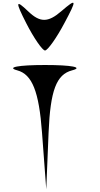

<svg xmlns="http://www.w3.org/2000/svg" viewBox="-20 -1304 731 1403"><path d="M106 -790C215 -761 265 -635 287 -335L318 79L335 -335C348 -644 392 -760 507 -790C592 -812 503 -829 309 -829C115 -829 24 -812 106 -790ZM172 -1134C226 -1028 290 -935 309 -935C328 -935 394 -1028 450 -1134C544 -1310 542 -1320 428 -1222C331 -1138 272 -1138 185 -1222C93 -1310 91 -1293 172 -1134Z"/></svg>

Font: Venom Sans
Style: Regular
Weight: 400
Version: Version 1.001